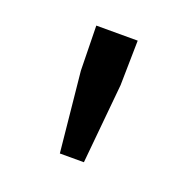

<svg xmlns="http://www.w3.org/2000/svg" viewBox="-67 -835 410 417"><g transform="rotate(20 138.5 -627.0)"><path d="M110.4 -483.4 91.8 -668 89.8 -771.5H185.5L183.6 -668L166 -483.4Z"/></g></svg>

Font: irohakakuC Regular
Style: Regular
Weight: 400
Designer: [Source Han Sans]
Ryoko NISHIZUKA Ë•øÂ°öÊ∂ºÂ≠ê (kana & ideographs); Paul D. Hunt (Latin, Greek & Cyrillic); Wenlong ZHAN
Version: Version 1.001.20160904